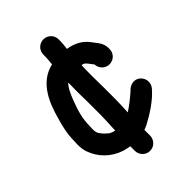

<svg xmlns="http://www.w3.org/2000/svg" viewBox="-217 -699 908 908"><g transform="rotate(-45 237.0 -245.0)"><path d="M301.5 -551V-560C301.5 -589.3 277.1 -610.5 250.5 -610.5C223.9 -610.5 199.5 -589.3 199.5 -560V-551C199.5 -535 197.7 -517.9 195.6 -497.7C93.9 -474.8 56.6 -371.8 35.9 -297C25.6 -260.1 13.9 -220.3 13.5 -167.5C13.1 -161.2 12.5 -150.7 12.5 -144C12.5 -126 14.1 -108.4 20.8 -90.2C41.5 -33.2 85.5 9.4 143.6 28.7C144 28.9 144.8 29.1 145.4 29.3L161.9 33.4C168.5 35 174.4 36.4 183.5 37.7V68C183.5 95 204.9 119.5 234.5 119.5C264.1 119.5 285.5 95 285.5 68V30.2C294 27.1 304.5 23 311.6 19.1C360.1 -7.3 410.4 -39.1 447.5 -81.4C468 -103.8 464.9 -137.1 444 -155.3C418.3 -177.8 386.5 -166.3 367.4 -144.6C342.2 -122.4 316.2 -102.1 288.4 -83.8C289.8 -111.4 291.5 -142.1 291.5 -172V-245C291.5 -270.9 291.2 -295.7 290.5 -324.5C290.5 -352.7 290.9 -372.8 291.8 -396.5C309.7 -394 311.8 -388.8 331.7 -362.7C334 -359.7 334.8 -358.7 337.5 -355.3C338.5 -327.3 361.1 -305.5 388.5 -305.5C415.1 -305.5 439.5 -326.7 439.5 -356V-363C439.5 -395.9 418.6 -417.4 414.2 -423.2L402.4 -439C378.2 -473 342.4 -492.7 297.4 -499.7C299.1 -514.8 301.5 -532.9 301.5 -551ZM115.5 -165C115.5 -217.8 128.8 -258 145.6 -302.8C158.6 -337.5 172.9 -368.2 189.3 -382.6C188.8 -365.5 188.5 -346.2 188.5 -322.5C189.2 -295.5 189.5 -270.1 189.5 -245V-172C189.5 -136.4 187 -103 185.5 -64.8C175.2 -67 163.7 -71.6 156.2 -76.3C141.9 -88.1 133.9 -96.2 128.9 -103.3L120.4 -115.1C117 -122.7 114.5 -130.4 114.5 -143.5C114.5 -146.5 115.5 -165 115.5 -165Z"/></g></svg>

Font: Take Off
Style: YouHoser
Weight: 400
Foundry: Cannot Into Space Fonts
Version: Version 0.89